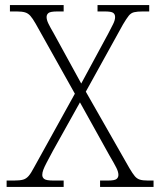

<svg xmlns="http://www.w3.org/2000/svg" viewBox="-20 -734 629 754"><path d="M6 0V-25H35Q58 -25 70.5 -28.5Q83 -32 92.5 -43Q102 -54 114 -77L274 -366L120 -641Q108 -662 99 -672Q90 -682 78 -685.5Q66 -689 46 -689H19V-714H230V-689H206Q178 -689 170.5 -683Q163 -677 163 -667Q163 -656 170 -641.5Q177 -627 191 -603L299 -406L405 -602Q416 -623 424 -639Q432 -655 432 -667Q432 -678 424.5 -683.5Q417 -689 392 -689H363V-714H566V-689H540Q519 -689 506.5 -686Q494 -683 485 -671.5Q476 -660 463 -638L317 -374L488 -74Q501 -52 509.5 -42Q518 -32 529.5 -28.5Q541 -25 561 -25H583V0H373V-25H404Q430 -25 437.5 -31Q445 -37 445 -47Q445 -59 437 -75Q429 -91 409 -125L294 -332L188 -142Q173 -114 163.5 -96Q154 -78 150 -67Q146 -56 146 -47Q146 -37 154 -31Q162 -25 190 -25H230V0Z"/></svg>

Font: Noto Serif Bengali ExtraLight
Style: Regular
Weight: 250
Version: Version 2.003